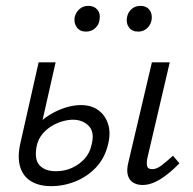

<svg xmlns="http://www.w3.org/2000/svg" viewBox="-20 -627 659 656"><path d="M155 9Q114 9 86.5 -7.5Q59 -24 49 -56.5Q39 -89 49 -135L112 -414H170L106 -131Q96 -84 114.5 -63Q133 -42 171 -42Q200 -42 225 -53Q250 -64 268.5 -84Q287 -104 293 -133Q304 -176 283 -197Q262 -218 229 -218Q213 -218 193.5 -212.5Q174 -207 156 -196Q138 -185 124.5 -168.5Q111 -152 106 -131H68Q78 -165 99 -190.5Q120 -216 147 -233Q174 -250 202.5 -259Q231 -268 256 -268Q292 -268 316 -250.5Q340 -233 349.5 -202.5Q359 -172 349 -133Q338 -87 308.5 -55.5Q279 -24 238.5 -7.5Q198 9 155 9ZM467 5Q448 5 434.5 -3.5Q421 -12 416.5 -29.5Q412 -47 419 -74L499 -414H560L484 -89Q480 -71 482.5 -60Q485 -49 500 -49Q515 -49 531.5 -61.5Q548 -74 571 -95L593 -69Q559 -34 527.5 -14.5Q496 5 467 5ZM274 -519Q253 -519 242.5 -533.5Q232 -548 235 -568Q239 -585 251.5 -596Q264 -607 282 -607Q302 -607 313 -593.5Q324 -580 320 -559Q318 -542 305 -530.5Q292 -519 274 -519ZM452 -519Q431 -519 420.5 -533.5Q410 -548 414 -568Q417 -585 429.5 -596Q442 -607 460 -607Q480 -607 490.5 -593.5Q501 -580 498 -559Q495 -542 482.5 -530.5Q470 -519 452 -519Z"/></svg>

Font: Ysabeau Infant
Style: Italic
Weight: 400
Italic angle: -12°
Designer: Christian Thalmann (Catharsis Fonts)
Version: Version 2.001;gftools[0.9.30]; featfreeze: ss01,ss02,lnum